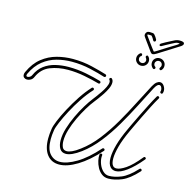

<svg xmlns="http://www.w3.org/2000/svg" viewBox="-151 -1215 1340 1369"><g transform="rotate(15 519.0 -531.0)"><path d="M785 -1074Q801 -1074 809.5 -1072.5Q818 -1071 822 -1065Q827 -1060 833 -1051Q839 -1042 843 -1034Q844 -1032 844 -1027Q842 -1017 833 -1017Q828 -1017 825 -1022Q821 -1030 815.5 -1038.5Q810 -1047 806 -1051Q805 -1053 800 -1053.5Q795 -1054 781 -1054Q770 -1054 776 -1045Q782 -1036 792.5 -1022.5Q803 -1009 813 -994Q824 -978 833.5 -966.5Q843 -955 847 -949Q849 -947 850 -947Q853 -947 864 -954Q869 -957 888 -969Q907 -981 930 -995.5Q953 -1010 971.5 -1021Q990 -1032 993 -1034Q997 -1037 1003 -1041Q1009 -1045 1011.5 -1048Q1014 -1051 1005 -1051Q994 -1051 987.5 -1049Q981 -1047 976 -1044Q971 -1042 954.5 -1033Q938 -1024 920 -1014.5Q902 -1005 894 -1000Q890 -997 885 -997Q875 -997 877 -1007Q879 -1013 885 -1016Q894 -1022 912 -1031.5Q930 -1041 947.5 -1050Q965 -1059 969 -1061Q988 -1071 1009 -1071Q1045 -1071 1042 -1053Q1040 -1043 1024 -1033L873 -938Q856 -927 845 -927Q836 -927 829 -937L798 -980Q788 -994 776.5 -1009.5Q765 -1025 760 -1033Q754 -1041 756 -1051Q758 -1061 765 -1067.5Q772 -1074 785 -1074ZM431 -80Q400 -80 385.5 -104Q371 -128 371 -166Q371 -207 385.5 -254.5Q400 -302 422.5 -350Q445 -398 470 -439Q495 -480 517 -508Q522 -514 535 -531.5Q548 -549 563.5 -571.5Q579 -594 590 -616.5Q601 -639 601 -655Q601 -665 596 -670Q593 -673 593 -677Q593 -682 599 -685.5Q605 -689 610 -684Q621 -674 621 -656Q621 -636 610 -612Q599 -588 583.5 -564.5Q568 -541 554 -522.5Q540 -504 533 -495Q511 -468 486.5 -427.5Q462 -387 440 -340.5Q418 -294 404.5 -249Q391 -204 391 -166Q391 -140 399.5 -120Q408 -100 433 -100Q448 -100 471 -110Q494 -120 527 -145Q589 -191 641.5 -258.5Q694 -326 739 -403.5Q784 -481 823.5 -559Q863 -637 899 -704Q912 -728 925 -738Q938 -748 950 -748Q967 -748 979 -731Q991 -714 991 -695Q991 -686 988 -677Q985 -671 979 -671Q975 -671 971 -675Q967 -679 969 -685Q971 -689 971 -694Q971 -705 965.5 -716Q960 -727 949 -727Q942 -727 934 -719.5Q926 -712 916 -694Q880 -625 840 -546.5Q800 -468 754.5 -390Q709 -312 655.5 -244Q602 -176 539 -129Q505 -104 478 -92Q451 -80 431 -80ZM27 -520Q14 -520 5 -527.5Q-4 -535 -4 -548Q-4 -553 -3 -558Q-2 -563 1 -569Q33 -639 82 -677.5Q131 -716 189 -731.5Q247 -747 307 -747Q381 -747 448 -731Q515 -715 559 -701Q566 -698 566 -691Q566 -687 562.5 -683.5Q559 -680 553 -681Q507 -696 441.5 -711Q376 -726 305 -726Q248 -726 194 -711.5Q140 -697 94.5 -661Q49 -625 19 -561Q16 -554 16 -549Q16 -540 26 -540Q34 -540 43 -545.5Q52 -551 56 -561Q77 -608 113.5 -635Q150 -662 196.5 -673Q243 -684 293 -684Q358 -684 421.5 -671.5Q485 -659 532 -645Q539 -642 539 -635Q539 -631 535.5 -627.5Q532 -624 527 -625Q478 -639 416 -651Q354 -663 293 -663Q222 -663 162.5 -639.5Q103 -616 75 -553Q68 -536 54.5 -528Q41 -520 27 -520ZM806 -53Q783 -53 768 -68Q747 -89 747 -136Q747 -177 763 -234.5Q779 -292 812 -362Q817 -373 832.5 -406Q848 -439 869.5 -482.5Q891 -526 913 -569.5Q935 -613 953 -643Q956 -648 961 -648Q966 -648 970 -643.5Q974 -639 970 -633Q952 -603 930 -560Q908 -517 887 -473.5Q866 -430 850.5 -397.5Q835 -365 830 -354Q796 -281 781.5 -226.5Q767 -172 767 -137Q767 -97 782 -82Q791 -73 806 -73Q832 -73 874.5 -101.5Q917 -130 974 -200Q977 -204 982 -204Q987 -204 990.5 -198.5Q994 -193 989 -188Q935 -123 887.5 -88Q840 -53 806 -53ZM404 6Q347 6 314.5 -36Q282 -78 282 -154Q282 -186 288 -225Q291 -247 308.5 -289.5Q326 -332 354 -384.5Q382 -437 416.5 -489.5Q451 -542 489 -583Q492 -586 496 -586Q502 -586 505.5 -580.5Q509 -575 504 -569Q467 -529 433 -477.5Q399 -426 372 -375Q345 -324 327.5 -282.5Q310 -241 307 -221Q301 -184 301 -154Q301 -81 330.5 -47.5Q360 -14 404 -14Q456 -14 526.5 -56Q597 -98 674 -185Q677 -188 681 -188Q687 -188 690.5 -182.5Q694 -177 689 -171Q611 -84 537 -39Q463 6 404 6ZM769 12Q741 12 720.5 -3.5Q700 -19 687 -43Q674 -67 668.5 -92.5Q663 -118 665 -138Q667 -147 675 -147Q685 -147 685 -138Q685 -134 684.5 -131Q684 -128 684 -124Q684 -99 694.5 -72Q705 -45 724.5 -26.5Q744 -8 769 -8Q810 -8 859 -28Q908 -48 967 -112Q970 -116 975 -116Q980 -116 983.5 -110Q987 -104 982 -99Q920 -31 867.5 -9.5Q815 12 769 12ZM786 -826Q767 -826 753.5 -839.5Q740 -853 740 -872Q740 -894 759 -910Q763 -912 765 -912Q775 -912 775 -901Q775 -896 771 -893Q760 -887 760 -872Q760 -861 768 -853.5Q776 -846 787 -846Q798 -846 805.5 -853.5Q813 -861 813 -872Q813 -881 806 -890Q803 -893 803 -897Q803 -903 809 -906.5Q815 -910 820 -904Q833 -891 833 -872Q833 -853 819.5 -839.5Q806 -826 786 -826ZM875 -828Q856 -844 856 -866Q856 -886 869.5 -899Q883 -912 902 -912Q922 -912 935.5 -899Q949 -886 949 -866Q949 -847 936 -834Q933 -831 929 -831Q924 -831 920.5 -836.5Q917 -842 922 -848Q929 -857 929 -866Q929 -877 921.5 -884.5Q914 -892 903 -892Q892 -892 884 -884.5Q876 -877 876 -866Q876 -851 887 -845Q891 -842 891 -837Q891 -832 886 -828Q881 -824 875 -828Z"/></g></svg>

Font: Neonderthaw
Style: Regular
Weight: 400
Designer: Robert E. Leuschke
Foundry: Robert E. Leuschke
Version: Version 1.010; ttfautohint (v1.8.3)